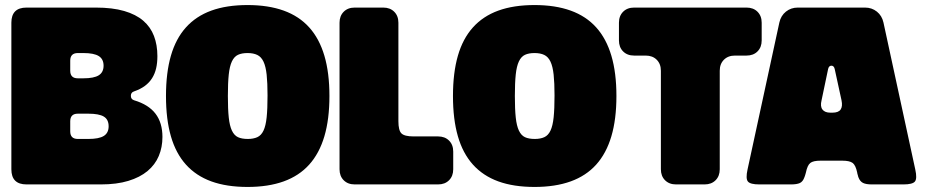

<svg xmlns="http://www.w3.org/2000/svg" viewBox="-20 -730 3662 760"><path d="M379 0Q442 0 488 -14Q534 -28 564 -53Q594 -78 608.5 -112.5Q623 -147 623 -188Q623 -244 595.5 -280Q568 -316 511 -333Q498 -337 498 -350.5Q498 -364 510 -368Q536 -377 553.5 -390Q571 -403 582 -420.5Q593 -438 598 -459.5Q603 -481 603 -508Q603 -552 589.5 -587.5Q576 -623 547 -648Q518 -673 471.5 -686.5Q425 -700 359 -700H85Q55 -700 40 -685Q25 -670 25 -640V-60Q25 -30 40 -15Q55 0 85 0ZM258 -250Q258 -265 265.5 -272.5Q273 -280 288 -280H330Q372 -280 391 -268.5Q410 -257 410 -230Q410 -204 391 -192Q372 -180 330 -180H288Q273 -180 265.5 -187.5Q258 -195 258 -210ZM258 -490Q258 -505 265.5 -512.5Q273 -520 288 -520H310Q352 -520 371 -508Q390 -496 390 -470Q390 -444 371 -432Q352 -420 310 -420H288Q273 -420 265.5 -427.5Q258 -435 258 -450Z M960 10Q1042 10 1103 -12Q1164 -34 1204 -78.5Q1244 -123 1264 -190.5Q1284 -258 1284 -350Q1284 -442 1264 -509.5Q1244 -577 1204 -621.5Q1164 -666 1103 -688Q1042 -710 960 -710Q877 -710 816.5 -688Q756 -666 716 -621.5Q676 -577 656.5 -509.5Q637 -442 637 -350Q637 -258 656.5 -190.5Q676 -123 716 -78.5Q756 -34 816.5 -12Q877 10 960 10ZM961 -180Q937 -180 922 -187Q907 -194 898 -213Q889 -232 885.5 -265Q882 -298 882 -350Q882 -402 885.5 -435Q889 -468 898 -487Q907 -506 922 -513Q937 -520 960 -520Q983 -520 998.5 -512.5Q1014 -505 1023 -486Q1032 -467 1035.5 -434.5Q1039 -402 1039 -352Q1039 -299 1035.5 -265.5Q1032 -232 1023 -213Q1014 -194 998.5 -187Q983 -180 961 -180Z M1617 -190Q1581 -190 1569 -202Q1557 -214 1557 -250V-640Q1557 -667 1540.5 -683.5Q1524 -700 1497 -700H1384Q1357 -700 1340.5 -683.5Q1324 -667 1324 -640V-60Q1324 -33 1340.5 -16.5Q1357 0 1384 0H1714Q1741 0 1757.5 -16.5Q1774 -33 1774 -60V-130Q1774 -157 1757.5 -173.5Q1741 -190 1714 -190Z M2096 10Q2178 10 2239 -12Q2300 -34 2340 -78.5Q2380 -123 2400 -190.5Q2420 -258 2420 -350Q2420 -442 2400 -509.5Q2380 -577 2340 -621.5Q2300 -666 2239 -688Q2178 -710 2096 -710Q2013 -710 1952.5 -688Q1892 -666 1852 -621.5Q1812 -577 1792.5 -509.5Q1773 -442 1773 -350Q1773 -258 1792.5 -190.5Q1812 -123 1852 -78.5Q1892 -34 1952.5 -12Q2013 10 2096 10ZM2097 -180Q2073 -180 2058 -187Q2043 -194 2034 -213Q2025 -232 2021.5 -265Q2018 -298 2018 -350Q2018 -402 2021.5 -435Q2025 -468 2034 -487Q2043 -506 2058 -513Q2073 -520 2096 -520Q2119 -520 2134.5 -512.5Q2150 -505 2159 -486Q2168 -467 2171.5 -434.5Q2175 -402 2175 -352Q2175 -299 2171.5 -265.5Q2168 -232 2159 -213Q2150 -194 2134.5 -187Q2119 -180 2097 -180Z M2769 0Q2796 0 2812.5 -16.5Q2829 -33 2829 -60V-450Q2829 -477 2845.5 -493.5Q2862 -510 2889 -510H2935Q2962 -510 2978.5 -526.5Q2995 -543 2995 -570V-640Q2995 -667 2978.5 -683.5Q2962 -700 2935 -700H2490Q2463 -700 2446.5 -683.5Q2430 -667 2430 -640V-570Q2430 -543 2446.5 -526.5Q2463 -510 2490 -510H2536Q2563 -510 2579.5 -493.5Q2596 -477 2596 -450V-60Q2596 -33 2612.5 -16.5Q2629 0 2656 0Z M3111 0Q3134 0 3146 -5.5Q3158 -11 3164 -28Q3165 -30 3165.5 -32Q3166 -34 3167 -36.5Q3168 -39 3168.5 -41.5Q3169 -44 3170 -47Q3176 -76 3187.5 -85Q3199 -94 3228 -94H3314Q3343 -94 3355 -85Q3367 -76 3373 -47Q3373 -44 3374 -41.5Q3375 -39 3375.5 -37Q3376 -35 3376.5 -32.5Q3377 -30 3378 -28Q3384 -12 3396 -6Q3408 0 3431 0H3556Q3592 0 3601.5 -11.5Q3611 -23 3603 -59L3477 -641Q3471 -668 3451 -684Q3431 -700 3404 -700H3138Q3111 -700 3091 -684Q3071 -668 3065 -641L2939 -59Q2931 -23 2940.5 -11.5Q2950 0 2986 0ZM3267 -284Q3245 -284 3235.5 -296.5Q3226 -309 3232 -333L3258 -457Q3261 -470 3271 -470Q3281 -470 3284 -457L3311 -333Q3316 -309 3307.5 -296.5Q3299 -284 3275 -284Z"/></svg>

Font: Bolota
Style: Bold
Weight: 240
Designer: Gabriel Pang
Version: Version 1.000